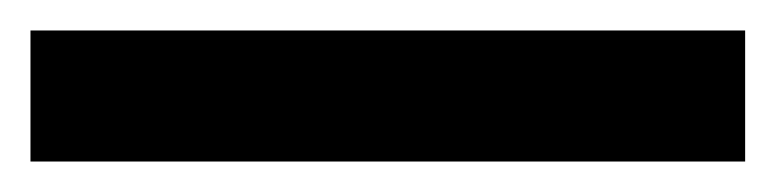

<svg xmlns="http://www.w3.org/2000/svg" viewBox="-22 60 509 126"><path d="M467 166H-2V80H467Z"/></svg>

Font: Noto Sans Cherokee SemiBold
Style: Regular
Weight: 600
Designer: Monotype Design Team
Foundry: Monotype Imaging Inc.
Version: Version 2.001; ttfautohint (v1.8.4.7-5d5b)